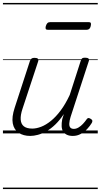

<svg xmlns="http://www.w3.org/2000/svg" viewBox="-20 -909 686 1308"><path d="M186 17Q139 17 107 -4.5Q75 -26 67 -68.5Q59 -111 80 -175L184 -494Q189 -506 195.5 -510.5Q202 -515 215 -515Q232 -515 238 -509Q244 -503 240 -491L133 -167Q119 -125 121 -94.5Q123 -64 142.5 -48.5Q162 -33 200 -33Q228 -33 260.5 -45.5Q293 -58 327 -85.5Q361 -113 393.5 -156.5Q426 -200 455 -262L530 -495Q534 -508 540 -512Q546 -516 559 -516Q576 -516 582.5 -510.5Q589 -505 585 -493L461 -113Q453 -87 452 -68Q451 -49 459 -40Q467 -31 483 -31Q499 -31 515 -40.5Q531 -50 544.5 -64.5Q558 -79 568 -93Q572 -101 579 -104Q586 -107 597 -100Q608 -94 609 -86.5Q610 -79 605 -71Q593 -51 574.5 -31Q556 -11 531 3Q506 17 476 17Q452 17 435.5 9Q419 1 410 -13.5Q401 -28 400 -49Q399 -70 404 -97L415 -132Q387 -90 357 -61Q327 -32 296.5 -15Q266 2 238 9.5Q210 17 186 17ZM306 -706Q294 -706 291.5 -712.5Q289 -719 292 -731Q296 -744 302.5 -751Q309 -758 320 -758H585Q597 -758 599 -751Q601 -744 598 -731Q595 -718 588 -712Q581 -706 570 -706ZM0 369H646V379H0ZM0 -20H646V0H0ZM0 -505H646V-500H0ZM0 -889H646V-879H0Z"/></svg>

Font: Playwrite HR Guides
Style: Regular
Weight: 400
Designer: Veronika Burian, José Scaglione
Foundry: TypeTogether
Version: Version 1.003